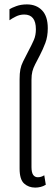

<svg xmlns="http://www.w3.org/2000/svg" viewBox="-20 -842 254 872"><path d="M140 10Q110 10 89.5 -8.5Q69 -27 69 -76V-482Q69 -509 72.5 -527Q76 -545 85 -563Q94 -581 108 -608Q125 -640 134 -661Q143 -682 143 -709Q143 -776 90 -776Q70 -776 52 -767Q34 -758 23 -750V-800Q32 -806 53.5 -814Q75 -822 102 -822Q145 -822 171 -795Q197 -768 197 -714Q197 -676 186 -647Q175 -618 161 -591Q148 -566 139.5 -549.5Q131 -533 127 -517.5Q123 -502 123 -479V-84Q123 -59 130.5 -48Q138 -37 152 -37Q160 -37 167.5 -39.5Q175 -42 181 -46L188 -3Q177 4 164.5 7Q152 10 140 10Z"/></svg>

Font: Noto Sans Thai ExtCond Light
Style: Regular
Weight: 300
Width: 2
Designer: Monotype Design Team
Foundry: Monotype Imaging Inc.
Version: Version 2.002; ttfautohint (v1.8.4.7-5d5b)